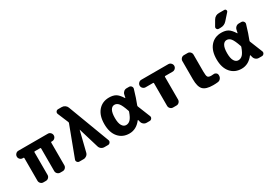

<svg xmlns="http://www.w3.org/2000/svg" viewBox="16 -1629 3514 2501"><g transform="rotate(-30 1773.0 -378.5)"><path d="M102 -407Q79 -407 62.5 -423.5Q46 -440 46 -463Q46 -486 62.5 -503Q79 -520 102 -520H546Q569 -520 585.5 -503Q602 -486 602 -463Q602 -440 585.5 -423.5Q569 -407 546 -407H535Q526 -407 526 -398V-57Q526 -34 509.5 -17Q493 0 470 0H431Q408 0 391 -17Q374 -34 374 -57V-398Q374 -407 365 -407H283Q274 -407 274 -398V-57Q274 -34 257 -17Q240 0 217 0H178Q155 0 138.5 -17Q122 -34 122 -57V-398Q122 -407 113 -407Z M721 0Q700 0 688 -17Q676 -34 684 -53L853 -502Q856 -510 853 -518L786 -678Q778 -697 789 -713.5Q800 -730 821 -730H876Q901 -730 922.5 -715.5Q944 -701 953 -677L1188 -53Q1195 -34 1183 -17Q1171 0 1151 0H1096Q1070 0 1050 -15Q1030 -30 1023 -54L932 -356Q932 -357 931 -357Q930 -357 930 -356L855 -55Q849 -31 828.5 -15.5Q808 0 784 0Z M1484 -413Q1447 -413 1425.5 -375Q1404 -337 1404 -260Q1404 -183 1427 -145Q1450 -107 1487 -107Q1523 -107 1551 -135.5Q1579 -164 1605 -238Q1608 -246 1605 -254Q1573 -348 1546.5 -380.5Q1520 -413 1484 -413ZM1470 10Q1368 10 1306.5 -61.5Q1245 -133 1245 -260Q1245 -387 1306.5 -458.5Q1368 -530 1470 -530Q1528 -530 1567 -508.5Q1606 -487 1648 -420Q1652 -415 1654 -422L1663 -464Q1668 -488 1686.5 -504Q1705 -520 1730 -520H1767Q1788 -520 1801 -503Q1814 -486 1808 -466Q1772 -342 1738 -257Q1735 -249 1738 -241Q1768 -171 1814 -52Q1821 -33 1809 -16.5Q1797 0 1777 0H1732Q1707 0 1687.5 -15.5Q1668 -31 1662 -55Q1661 -60 1658 -70Q1655 -80 1654 -85Q1653 -87 1651 -87.5Q1649 -88 1647 -86Q1574 10 1470 10Z M1951 -407Q1928 -407 1911 -423.5Q1894 -440 1894 -463Q1894 -486 1911 -503Q1928 -520 1951 -520H2357Q2380 -520 2397 -503Q2414 -486 2414 -463Q2414 -440 2397 -423.5Q2380 -407 2357 -407H2246Q2237 -407 2237 -398V-57Q2237 -34 2220.5 -17Q2204 0 2181 0H2129Q2106 0 2089 -17Q2072 -34 2072 -57V-398Q2072 -407 2064 -407Z M2728 10Q2621 10 2578.5 -33.5Q2536 -77 2536 -190V-463Q2536 -486 2552.5 -503Q2569 -520 2592 -520H2648Q2671 -520 2687.5 -503Q2704 -486 2704 -463V-207Q2704 -145 2716 -127.5Q2728 -110 2768 -110Q2789 -110 2801 -112Q2822 -115 2839 -102Q2856 -89 2856 -68V-60Q2856 -35 2840 -16Q2824 3 2799 6Q2768 10 2728 10Z M3172 -413Q3135 -413 3113.5 -375Q3092 -337 3092 -260Q3092 -183 3115 -145Q3138 -107 3175 -107Q3211 -107 3239 -135.5Q3267 -164 3293 -238Q3296 -246 3293 -254Q3261 -348 3234.5 -380.5Q3208 -413 3172 -413ZM3158 10Q3056 10 2994.5 -61.5Q2933 -133 2933 -260Q2933 -387 2994.5 -458.5Q3056 -530 3158 -530Q3216 -530 3255 -508.5Q3294 -487 3336 -420Q3340 -415 3342 -422L3351 -464Q3356 -488 3374.5 -504Q3393 -520 3418 -520H3455Q3476 -520 3489 -503Q3502 -486 3496 -466Q3460 -342 3426 -257Q3423 -249 3426 -241Q3456 -171 3502 -52Q3509 -33 3497 -16.5Q3485 0 3465 0H3420Q3395 0 3375.5 -15.5Q3356 -31 3350 -55Q3349 -60 3346 -70Q3343 -80 3342 -85Q3341 -87 3339 -87.5Q3337 -88 3335 -86Q3262 10 3158 10ZM3342 -767Q3359 -767 3365.5 -751.5Q3372 -736 3361 -724L3279 -632Q3242 -590 3185 -590H3158Q3139 -590 3129.5 -606Q3120 -622 3130 -639L3176 -718Q3205 -767 3262 -767Z"/></g></svg>

Font: Rounded Mplus 1c ExtraBold
Style: Regular
Weight: 800
Version: Version 1.059.20150529